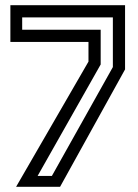

<svg xmlns="http://www.w3.org/2000/svg" viewBox="-20 -720 532 740"><path d="M42 0 321 -482.5V-558.5H20V-700H462V-452.5L211.5 0ZM125 -42H180L415 -461.5V-653H65.5V-605.5H368V-471.5Z"/></svg>

Font: Tourney Medium
Style: Regular
Weight: 500
Designer: Tyler Finck
Foundry: Etcetera Type Co
Version: Version 1.015